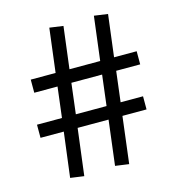

<svg xmlns="http://www.w3.org/2000/svg" viewBox="-102 -760 780 849"><g transform="rotate(-15 288.0 -335.0)"><path d="M36.6 -271.5H150.9L168 -411.1H61.5V-471.2H175.3L200.2 -671.9L262.7 -663.1L238.8 -471.2H379.4L404.3 -671.9L466.8 -663.1L442.9 -471.2H546.4V-411.1H436.5L419.4 -271.5H522V-211.4H411.6L385.3 2.4L322.8 -6.3L348.1 -211.4H206.5L179.7 2.4L117.2 -6.3L143.1 -211.4H36.6ZM214.4 -271.5H355L372.1 -411.1H231.4Z"/></g></svg>

Font: NMS Futura Pro Book
Style: Regular
Weight: 400
Designer: Blend3rman
Version: Version 0.1